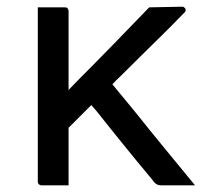

<svg xmlns="http://www.w3.org/2000/svg" viewBox="-20 -554 640 574"><path d="M185 0H104Q101 0 98.5 -1.5Q96 -3 94.5 -5Q93 -7 93 -11V-532H174Q176 -532 178.5 -531.5Q181 -531 182 -529Q183 -528 183.5 -526.5Q184 -525 184.5 -524Q185 -523 185 -521V-285Q199 -299 212 -313Q266 -367 319.5 -422Q373 -477 426 -532L525 -534Q528 -534 530 -532.5Q532 -531 533.5 -529Q535 -527 535 -524Q535 -523 534.5 -521Q534 -519 532 -517L526 -511Q494 -478 462.5 -447Q431 -416 400 -385.5Q369 -355 339 -325Q327 -314 316 -302Q351 -259 386 -217Q429 -163 473 -109.5Q517 -56 563 0H461Q454 0 449.5 -2.5Q445 -5 441 -9Q437 -15 423 -31.5Q409 -48 389 -72.5Q369 -97 347.5 -123.5Q326 -150 306 -175Q286 -200 271 -219Q260 -232 253 -240Q236 -223 219 -206Q202 -189 185 -172Z"/></svg>

Font: Code D OnePiece
Style: Regular
Weight: 400
Version: Version 1.085; ttfautohint (v1.8.4.7-5d5b);Nerd Fonts 3.0.2